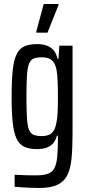

<svg xmlns="http://www.w3.org/2000/svg" viewBox="-20 -738 433 958"><path d="M174 200Q154 200 133.5 199Q113 198 93 197Q73 196 53 194V134Q63 134 78.5 135Q94 136 114 136.5Q134 137 159 137Q197 137 219 129Q241 121 251.5 101Q262 81 265.5 45Q269 9 269 -46V-61H264Q258 -38 245 -23Q232 -8 212 -1Q192 6 164 6Q125 6 100.5 -6Q76 -18 62.5 -46.5Q49 -75 43.5 -126Q38 -177 38 -255Q38 -336 43.5 -387.5Q49 -439 63 -467.5Q77 -496 102 -507Q127 -518 165 -518Q189 -518 209 -512Q229 -506 244.5 -490.5Q260 -475 267 -445H272L276 -510H342V-74Q342 0 337 52Q332 104 315.5 136.5Q299 169 265.5 184.5Q232 200 174 200ZM189 -59Q220 -59 237 -73Q254 -87 261 -123Q266 -145 267.5 -177Q269 -209 269 -250Q269 -297 267.5 -333Q266 -369 262 -390Q255 -424 238 -438Q221 -452 190 -452Q164 -452 148.5 -446Q133 -440 125 -420.5Q117 -401 114.5 -361.5Q112 -322 112 -255Q112 -188 114.5 -148.5Q117 -109 125 -90Q133 -71 148.5 -65Q164 -59 189 -59ZM161 -575V-580L198 -718H272V-713L217 -575Z"/></svg>

Font: Saira ExtraCondensed Medium
Style: Regular
Weight: 500
Width: 2
Designer: Hector Gatti with collaboration of the Omnibus-Type team
Foundry: Omnibus-Type
Version: Version 1.101